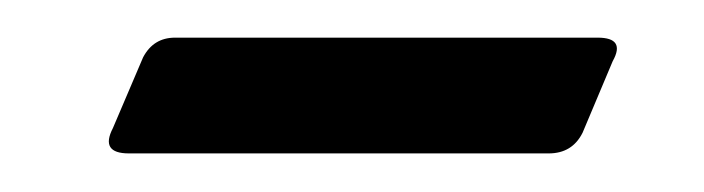

<svg xmlns="http://www.w3.org/2000/svg" viewBox="-20 -303 374 102"><path d="M297.5 -283Q312.5 -283 305.5 -270.5L289.5 -232.5Q284 -221.5 271.5 -221.5H48.5Q33 -221.5 40 -235L56 -272.5Q61.5 -283 73 -283Z"/></svg>

Font: Fraunces 72pt S000
Style: Italic
Weight: 400
Italic angle: -16°
Version: Version 1.000; ttfautohint (v1.8.3)